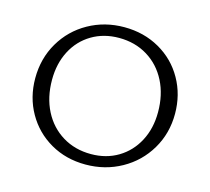

<svg xmlns="http://www.w3.org/2000/svg" viewBox="-98 -779 985 901"><g transform="rotate(15 395.0 -329.0)"><path d="M57 -325Q57 -421 102.5 -498.5Q148 -576 226.5 -620Q305 -664 400 -664Q495 -664 571.5 -620.5Q648 -577 691 -501Q734 -425 734 -332Q734 -237 688 -159.5Q642 -82 563 -38Q484 6 389 6Q294 6 218.5 -37.5Q143 -81 100 -156.5Q57 -232 57 -325ZM655 -319Q655 -404 621.5 -469.5Q588 -535 527.5 -572Q467 -609 389 -609Q315 -609 257 -574.5Q199 -540 167 -478.5Q135 -417 135 -338Q135 -253 168.5 -187.5Q202 -122 262.5 -85Q323 -48 401 -48Q475 -48 532.5 -82.5Q590 -117 622.5 -178.5Q655 -240 655 -319Z"/></g></svg>

Font: Ysabeau SC
Style: Regular
Weight: 400
Designer: Christian Thalmann (Catharsis Fonts)
Version: Version 0.003